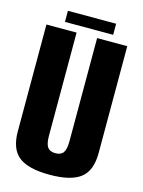

<svg xmlns="http://www.w3.org/2000/svg" viewBox="-116 -832 671 904"><g transform="rotate(15 219.0 -380.0)"><path d="M216.5 4.5Q113 4.5 66.2 -31.8Q19.5 -68 19.5 -154V-675H166.5V-172.5Q166.5 -133 178 -116.8Q189.5 -100.5 216.5 -100.5Q243.5 -100.5 255 -116.8Q266.5 -133 266.5 -172.5V-675H413.5V-154Q413.5 -68 366.8 -31.8Q320 4.5 216.5 4.5ZM100.5 -709.5V-763.5H335.5V-709.5Z"/></g></svg>

Font: Anybody Condensed Regular
Style: Bold
Weight: 700
Width: 3
Designer: Tyler Finck
Foundry: Etcetera Type Company
Version: Version 1.010; ttfautohint (v1.8.3) -l 8 -r 50 -G 200 -x 14 